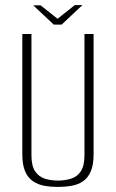

<svg xmlns="http://www.w3.org/2000/svg" viewBox="-20 -725 457 757"><path d="M208 12Q180 12 155 7.5Q130 3 110 -10.5Q90 -24 79 -49.5Q68 -75 68 -117V-591H104V-113Q104 -71 118.5 -49.5Q133 -28 157 -20.5Q181 -13 208 -13Q236 -13 260 -20.5Q284 -28 298.5 -49.5Q313 -71 313 -113V-591H349V-117Q349 -75 338 -49.5Q327 -24 307.5 -10.5Q288 3 262 7.5Q236 12 208 12ZM192 -628 111 -704H140L207 -651L275 -705H305L223 -628Z"/></svg>

Font: Alumni Sans ExtraLight
Style: Regular
Weight: 250
Version: Version 1.018